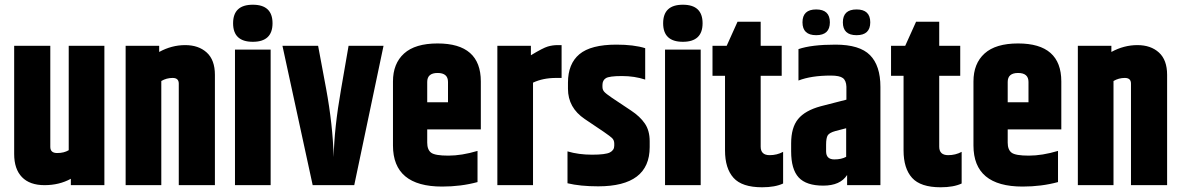

<svg xmlns="http://www.w3.org/2000/svg" viewBox="-20 -784 5002 813"><path d="M271 -590H422V0H280V-27Q231 0 168.5 0Q106 0 73 -34Q40 -68 40 -132V-590H193V-162Q193 -136 222 -136Q251 -136 271 -148Z M654 -564Q707 -593 764 -593Q821 -593 855.5 -561.5Q890 -530 890 -467V0H737V-430Q737 -454 711 -454Q685 -454 663 -441V0H512V-590H654Z M1050.5 -607Q967 -607 967 -685.5Q967 -764 1050.5 -764Q1134 -764 1134 -685.5Q1134 -607 1050.5 -607ZM975 -574H1126V0H975Z M1456 -590H1604L1480 0H1304L1176 -590H1327L1361 -408Q1389 -256 1393 -119Q1395 -240 1424 -405Z M1644 -168V-439Q1644 -515 1691 -557.5Q1738 -600 1833 -600Q2016 -600 2016 -439V-236H1789V-180Q1789 -150 1805.5 -137.5Q1822 -125 1878.5 -125Q1935 -125 2002 -145V-13Q1932 6 1852 6Q1644 6 1644 -168ZM1789 -351H1877V-437Q1877 -475 1833 -475Q1789 -475 1789 -437Z M2341 -593H2358V-454H2335Q2279 -454 2237 -434V0H2086V-590H2228V-550Q2279 -581 2299.5 -587Q2320 -593 2341 -593Z M2385 -434Q2385 -514 2433.5 -554.5Q2482 -595 2590 -595Q2664 -595 2712 -580V-447Q2667 -462 2613.5 -462Q2560 -462 2545.5 -453Q2531 -444 2531 -424V-416Q2531 -404 2538.5 -395.5Q2546 -387 2571 -370L2652 -316Q2690 -291 2710.5 -261Q2731 -231 2731 -186V-161Q2731 5 2513 5Q2437 5 2383 -8V-143Q2430 -129 2487 -129Q2544 -129 2562.5 -138.5Q2581 -148 2581 -167V-176Q2581 -191 2571 -200Q2559 -212 2456 -280Q2385 -328 2385 -408Z M2871.5 -607Q2788 -607 2788 -685.5Q2788 -764 2871.5 -764Q2955 -764 2955 -685.5Q2955 -607 2871.5 -607ZM2796 -574H2947V0H2796Z M3239 -127Q3270 -127 3296 -141V-7Q3262 9 3207 9Q3122 9 3086 -31Q3050 -71 3050 -147V-463H2997V-590H3057L3103 -692H3201V-590H3290V-463H3201V-163Q3201 -127 3239 -127Z M3665 -689.5Q3665 -635 3607 -635Q3549 -635 3549 -689.5Q3549 -744 3607 -744Q3665 -744 3665 -689.5ZM3494 -689.5Q3494 -635 3436 -635Q3378 -635 3378 -689.5Q3378 -744 3436 -744Q3494 -744 3494 -689.5ZM3478 -171V-143Q3478 -109 3513 -109Q3543 -109 3563 -120V-241L3517 -229Q3492 -222 3485 -211Q3478 -200 3478 -171ZM3361 -576Q3416 -595 3518 -595Q3620 -595 3664 -550.5Q3708 -506 3708 -416V0H3567V-43Q3538 2 3466 2Q3394 2 3362 -32.5Q3330 -67 3330 -143V-177Q3330 -244 3359.5 -280Q3389 -316 3455 -334L3564 -362V-417Q3563 -443 3549 -453.5Q3535 -464 3498 -464Q3415 -464 3361 -443Z M3995 -127Q4026 -127 4052 -141V-7Q4018 9 3963 9Q3878 9 3842 -31Q3806 -71 3806 -147V-463H3753V-590H3813L3859 -692H3957V-590H4046V-463H3957V-163Q3957 -127 3995 -127Z M4102 -168V-439Q4102 -515 4149 -557.5Q4196 -600 4291 -600Q4474 -600 4474 -439V-236H4247V-180Q4247 -150 4263.5 -137.5Q4280 -125 4336.5 -125Q4393 -125 4460 -145V-13Q4390 6 4310 6Q4102 6 4102 -168ZM4247 -351H4335V-437Q4335 -475 4291 -475Q4247 -475 4247 -437Z M4686 -564Q4739 -593 4796 -593Q4853 -593 4887.5 -561.5Q4922 -530 4922 -467V0H4769V-430Q4769 -454 4743 -454Q4717 -454 4695 -441V0H4544V-590H4686Z"/></svg>

Font: Khand
Style: Bold
Weight: 700
Designer: Devanagari: Sanchit Sawaria, Jyotish Sonowal; Latin: Satya Rajpurohit
Foundry: Indian Type Foundry
Version: Version 1.101;PS 1.0;hotconv 1.0.78;makeotf.lib2.5.61930; tt